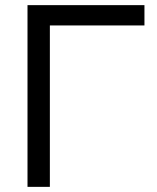

<svg xmlns="http://www.w3.org/2000/svg" viewBox="-20 -727 611 747"><path d="M87 0V-707H542V-628H174V0Z"/></svg>

Font: Onest
Style: Regular
Weight: 400
Designer: Dmitri Voloshin, Andrey Kudryavtsev
Foundry: Dmitri Voloshin, Andrey Kudryavtsev
Version: Version 1.000;gftools[0.9.33]